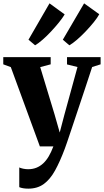

<svg xmlns="http://www.w3.org/2000/svg" viewBox="-26 -874 621 1146"><path d="M143 252Q125.5 252 111.5 249.5Q97.5 247 89 243V125.5Q97 129.5 111.8 132.8Q126.5 136 142 136Q169 136 191 127.2Q213 118.5 231.5 101.5Q250 84.5 265 59Q280 33.5 292.5 0H212L38.5 -473.5L-6.5 -490V-533H276.5V-490L214 -473.5L299.5 -191.5L330.5 -83L358 -188L436.5 -474L374 -489.5V-533H574.5V-490L524 -474Q504.5 -414 482.8 -348.8Q461 -283.5 440.5 -222Q420 -160.5 403 -109.8Q386 -59 374.8 -26Q363.5 7 361 13Q332 90.5 302.5 143.8Q273 197 235 224.5Q197 252 143 252ZM387.5 -604 349 -637 476 -854 566.5 -789Q555.5 -768.5 533.8 -741.5Q512 -714.5 485.8 -687Q459.5 -659.5 433.8 -637.2Q408 -615 388.5 -604ZM183 -604 144 -637 269.5 -854 360 -788Q347.5 -767 325.8 -740Q304 -713 278.5 -685.8Q253 -658.5 228 -636.8Q203 -615 184 -604Z"/></svg>

Font: Merriweather 72pt ExtraBold
Style: Regular
Weight: 800
Version: Version 2.100